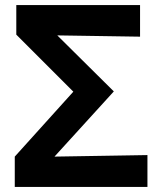

<svg xmlns="http://www.w3.org/2000/svg" viewBox="-20 -734 632 754"><path d="M530 -590 205 -595 427 -375 194 -119 559 -125V0H38V-119L268 -374L44 -598V-714H530Z"/></svg>

Font: Passageway
Style: Regular
Weight: 700
Foundry: Ascender Corporation
Version: Version 1.11